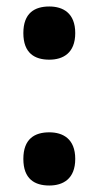

<svg xmlns="http://www.w3.org/2000/svg" viewBox="-20 -564 305 592"><path d="M132 -380C174 -380 212 -400 212 -462C212 -524 174 -544 132 -544C87 -544 52 -524 52 -462C52 -400 87 -380 132 -380ZM132 8C174 8 212 -12 212 -74C212 -136 174 -156 132 -156C87 -156 52 -136 52 -74C52 -12 87 8 132 8Z"/></svg>

Font: Noto Serif Myanmar ExtraCondensed Black
Style: Regular
Weight: 900
Width: 2
Designer: Ben Mitchell and the Monotype Design Team
Foundry: Monotype Imaging Inc.
Version: Version 2.106